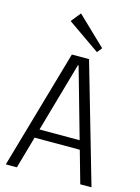

<svg xmlns="http://www.w3.org/2000/svg" viewBox="-137 -1015 795 1091"><g transform="rotate(15 260.5 -469.5)"><path d="M210 -700H311L513 0H447L263 -650H259L74 0H9ZM115 -241H407V-189H115ZM367 -779 344 -750 154 -882 200 -939Z"/></g></svg>

Font: Pathway Extreme SemiCondensed ExtraLight
Style: Regular
Weight: 250
Width: 4
Version: Version 1.001;gftools[0.9.26]